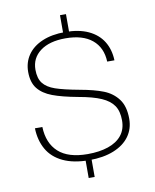

<svg xmlns="http://www.w3.org/2000/svg" viewBox="-96 -887 841 1044"><g transform="rotate(-10 324.0 -364.5)"><path d="M67 -232H108Q111 -142 165 -93Q219 -44 326 -44Q391 -44 439.5 -60.5Q488 -77 514.5 -110Q541 -143 541 -192Q541 -243 520 -274Q499 -305 453.5 -325Q408 -345 328 -359Q241 -375 189.5 -394.5Q138 -414 111 -448Q84 -482 84 -540Q84 -593 112 -633.5Q140 -674 193 -696.5Q246 -719 319 -719Q395 -719 447.5 -694.5Q500 -670 527.5 -625.5Q555 -581 557 -521H517Q514 -599 462 -642Q410 -685 315 -685Q226 -685 175.5 -647Q125 -609 125 -545Q125 -497 146 -470Q167 -443 211.5 -427.5Q256 -412 343 -396Q422 -382 471.5 -362.5Q521 -343 551 -303Q581 -263 581 -194Q581 -139 551 -97.5Q521 -56 464 -33Q407 -10 328 -10Q242 -10 184 -37.5Q126 -65 97.5 -115Q69 -165 67 -232ZM308 -23H341V85H308ZM308 -814H341V-699H308Z"/></g></svg>

Font: Mona Sans VF XLt
Style: Regular
Weight: 200
Designer: Deni Anggara
Foundry: GitHub
Version: Version 2.000;Glyphs 3.2.3 (3260)